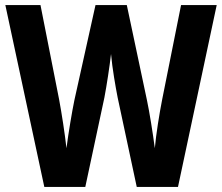

<svg xmlns="http://www.w3.org/2000/svg" viewBox="-20 -734 873 754"><path d="M831 -714H691L617 -344C606 -288 593 -208 588 -152C580 -213 567 -294 557 -341L478 -714H355L272 -340C263 -296 249 -214 241 -152C235 -207 222 -291 212 -344L139 -714H1L154 0H315L390 -351C399 -398 411 -477 416 -522C421 -465 434 -392 442 -351L517 0H679Z"/></svg>

Font: Noto Sans Myanmar Condensed
Style: Bold
Weight: 700
Width: 3
Designer: Monotype Design Team
Foundry: Monotype Imaging Inc.
Version: Version 2.107